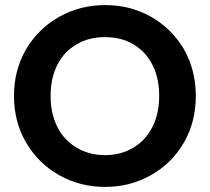

<svg xmlns="http://www.w3.org/2000/svg" viewBox="-20 -728 825 755"><path d="M393 7C393 7 393 7 393 7C458 7 518 -8 573 -39C628 -70 671 -112 703 -167C734 -221 750 -282 750 -351C750 -351 750 -351 750 -351C750 -419 734 -480 703 -535C671 -589 628 -631 574 -662C519 -693 459 -708 393 -708C393 -708 393 -708 393 -708C328 -708 268 -693 213 -662C158 -631 115 -589 83 -535C51 -480 35 -419 35 -351C35 -351 35 -351 35 -351C35 -282 51 -221 83 -167C115 -112 158 -70 213 -39C268 -8 328 7 393 7ZM393 -118C393 -118 393 -118 393 -118C351 -118 314 -128 282 -147C249 -166 224 -193 206 -228C188 -263 179 -304 179 -351C179 -351 179 -351 179 -351C179 -398 188 -439 206 -474C224 -509 249 -535 282 -554C314 -573 351 -582 393 -582C393 -582 393 -582 393 -582C435 -582 472 -573 504 -554C536 -535 561 -509 579 -474C597 -439 606 -398 606 -351C606 -351 606 -351 606 -351C606 -304 597 -263 579 -228C561 -193 536 -166 504 -147C472 -128 435 -118 393 -118Z"/></svg>

Font: Girnar Poppins
Style: SemiBold
Weight: 500
Designer: Ninad Kale (Devanagari), Jonny Pinhorn (Latin)
Foundry: Indian Type Foundry
Version: ""